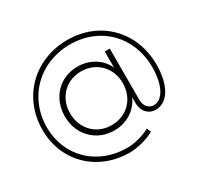

<svg xmlns="http://www.w3.org/2000/svg" viewBox="-182 -934 1364 1323"><g transform="rotate(-30 499.5 -272.0)"><path d="M728 -110V-518H688V-389C657 -463 576 -522 472 -522C329 -522 226 -413 226 -267C226 -119 334 -13 475 -13C574 -13 656 -66 694 -150V-98C697 -33 739 6 793 6C889 6 952 -99 952 -262C952 -525 763 -716 504 -716C241 -716 46 -524 46 -263C46 -12 235 172 491 172C552 172 636 150 688 119L673 87C624 116 548 135 491 135C255 135 81 -33 81 -263C81 -503 261 -680 504 -680C746 -680 918 -503 918 -262C918 -120 868 -28 797 -28C759 -28 728 -58 728 -110ZM477 -481C599 -481 687 -390 687 -268C687 -145 600 -54 477 -54C355 -54 268 -145 268 -268C268 -390 355 -481 477 -481Z"/></g></svg>

Font: Montserrat arm ExtraLight
Style: Regular
Weight: 275
Designer: Julieta Ulanovsky
Foundry: Julieta Ulanovsky
Version: Version 6.000;PS 006.000;hotconv 1.0.88;makeotf.lib2.5.64775